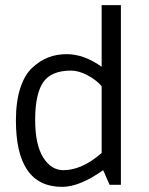

<svg xmlns="http://www.w3.org/2000/svg" viewBox="-20 -720 582 748"><path d="M376 -700H451V0H407L382 -57Q290 8 222 8Q42 8 42 -251Q42 -324 59 -376.5Q76 -429 106 -456.5Q136 -484 168.5 -496.5Q201 -509 240 -509Q307 -509 376 -460ZM376 -124V-384Q355 -409 320.5 -427Q286 -445 257 -445Q179 -445 148 -399Q117 -353 117 -253Q117 -157 148 -107Q179 -57 227 -57Q299 -57 376 -124Z"/></svg>

Font: Gudea
Style: Regular
Weight: 400
Designer: Agustina Mingote
Foundry: Agustina Mingote
Version: Version 1.002